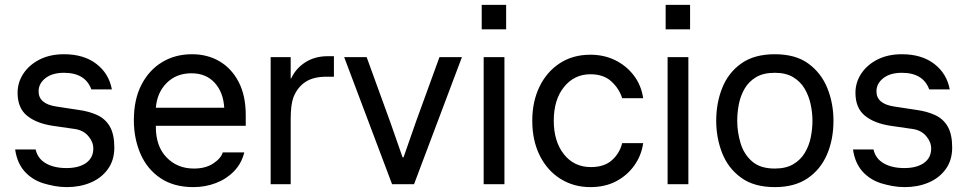

<svg xmlns="http://www.w3.org/2000/svg" viewBox="-20 -754 3960 786"><path d="M254 12Q228 12 203.5 7.5Q179 3 156 -4Q110 -19 80 -53Q50 -87 42 -142H126Q134 -105 167.5 -85.5Q201 -66 252 -66Q303 -66 332.5 -87Q362 -108 362 -146Q362 -173 341.5 -197Q321 -221 286 -226L196 -239Q129 -249 90.5 -280.5Q52 -312 52 -374Q52 -417 76 -453Q100 -489 142.5 -510.5Q185 -532 242 -532Q323 -532 374.5 -492.5Q426 -453 438 -388H354Q329 -456 242 -456Q194 -456 166 -434Q138 -412 138 -380Q138 -329 210 -318L302 -304Q346 -298 379 -282.5Q412 -267 430 -235.5Q448 -204 448 -150Q448 -98 421.5 -61.5Q395 -25 351 -6.5Q307 12 254 12Z M772 12Q691 12 636.5 -25Q582 -62 555 -124.5Q528 -187 528 -262Q528 -347 559 -407Q590 -467 643.5 -499.5Q697 -532 766 -532Q830 -532 879.5 -502.5Q929 -473 957.5 -417.5Q986 -362 986 -283V-239H618V-234Q618 -155 662 -109.5Q706 -64 774 -64Q821 -64 852.5 -84.5Q884 -105 892 -130H980Q969 -85 938 -53Q907 -21 863.5 -4.5Q820 12 772 12ZM764 -454Q702 -454 662.5 -414.5Q623 -375 618 -313H898Q894 -377 858.5 -415.5Q823 -454 764 -454Z M1088 0V-520H1170V-433H1172Q1191 -474 1230 -499Q1269 -524 1322 -524H1347V-440H1317Q1262 -440 1229.5 -418Q1197 -396 1181 -355Q1170 -325 1170 -267V0Z M1585 0 1389 -520H1481L1577 -256L1628 -110H1632L1683 -256L1779 -520H1871L1675 0Z M1952 -734H2052V-634H1952ZM1960 0V-520H2045V0Z M2397 12Q2329 12 2275 -21.5Q2221 -55 2190 -116.5Q2159 -178 2159 -260Q2159 -338 2188.5 -399Q2218 -460 2271.5 -495Q2325 -530 2397 -530Q2452 -530 2497.5 -508Q2543 -486 2574 -446Q2605 -406 2613 -352H2527Q2515 -391 2483 -420.5Q2451 -450 2397 -450Q2331 -450 2289 -398Q2247 -346 2247 -260Q2247 -175 2288.5 -122.5Q2330 -70 2399 -70Q2454 -70 2485.5 -98.5Q2517 -127 2527 -168H2613Q2606 -118 2577 -77Q2548 -36 2502.5 -12Q2457 12 2397 12Z M2705 -734H2805V-634H2705ZM2713 0V-520H2798V0Z M3152 12Q3067 12 3014 -26.5Q2961 -65 2936.5 -127Q2912 -189 2912 -260Q2912 -333 2937 -395Q2962 -457 3015 -494.5Q3068 -532 3152 -532Q3237 -532 3289.5 -493.5Q3342 -455 3367 -393Q3392 -331 3392 -260Q3392 -183 3365.5 -121.5Q3339 -60 3286 -24Q3233 12 3152 12ZM3152 -64Q3197 -64 3227 -81.5Q3257 -99 3274.5 -128Q3292 -157 3299 -191.5Q3306 -226 3306 -260Q3306 -293 3298.5 -327.5Q3291 -362 3274 -391Q3257 -420 3227 -438Q3197 -456 3152 -456Q3105 -456 3075 -438Q3045 -420 3028 -390.5Q3011 -361 3004.5 -326.5Q2998 -292 2998 -260Q2998 -214 3011.5 -168.5Q3025 -123 3058.5 -93.5Q3092 -64 3152 -64Z M3684 12Q3658 12 3633.5 7.5Q3609 3 3586 -4Q3540 -19 3510 -53Q3480 -87 3472 -142H3556Q3564 -105 3597.5 -85.5Q3631 -66 3682 -66Q3733 -66 3762.5 -87Q3792 -108 3792 -146Q3792 -173 3771.5 -197Q3751 -221 3716 -226L3626 -239Q3559 -249 3520.5 -280.5Q3482 -312 3482 -374Q3482 -417 3506 -453Q3530 -489 3572.5 -510.5Q3615 -532 3672 -532Q3753 -532 3804.5 -492.5Q3856 -453 3868 -388H3784Q3759 -456 3672 -456Q3624 -456 3596 -434Q3568 -412 3568 -380Q3568 -329 3640 -318L3732 -304Q3776 -298 3809 -282.5Q3842 -267 3860 -235.5Q3878 -204 3878 -150Q3878 -98 3851.5 -61.5Q3825 -25 3781 -6.5Q3737 12 3684 12Z"/></svg>

Font: Liter
Style: Regular
Weight: 400
Designer: Anton Skugarov
Foundry: skugi
Version: Version 1.004; ttfautohint (v1.8.4.7-5d5b)